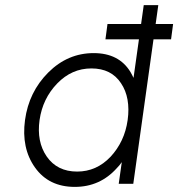

<svg xmlns="http://www.w3.org/2000/svg" viewBox="-20 -720 698 752"><path d="M338 -452Q261 -452 204 -393Q147 -334 135 -250Q123 -165 163 -107Q204 -48 282 -48Q358 -48 413 -106Q440 -135 457 -171Q474 -207 480 -250Q486 -293 479.5 -329.5Q473 -366 454 -394Q416 -452 338 -452ZM347 -512Q446 -512 491 -438Q494 -433 497 -427Q500 -421 503 -415L543 -700H600L502 0H445L457 -85Q453 -79 448 -73Q443 -67 438 -62Q372 12 273 12Q171 12 117 -64Q63 -140 78 -250Q93 -360 169 -436Q245 -512 347 -512ZM650 -566H393L401 -626H658Z"/></svg>

Font: Unageo
Style: Light-Italic
Weight: 300
Designer: Richard Sepsi
Foundry: Richard Sepsi
Version: Version 2.000